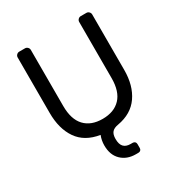

<svg xmlns="http://www.w3.org/2000/svg" viewBox="-211 -840 1119 1200"><g transform="rotate(-30 349.0 -240.0)"><path d="M618 -673V-273Q618 -161 567 -87.5Q516 -14 414 4Q383 9 369 25Q355 41 355 74Q355 112 371.5 130Q388 148 421 148H436Q446 148 452 154Q458 160 458 170V198Q458 208 452 214Q446 220 436 220H417Q354 220 314 181.5Q274 143 274 74Q274 38 287 5Q181 -12 130.5 -85.5Q80 -159 80 -273V-673Q80 -684 88 -692Q96 -700 107 -700H148Q159 -700 167 -692Q175 -684 175 -673V-268Q175 -172 220.5 -123.5Q266 -75 349 -75Q432 -75 478 -123.5Q524 -172 524 -268V-673Q524 -684 532 -692Q540 -700 551 -700H591Q602 -700 610 -692Q618 -684 618 -673Z"/></g></svg>

Font: Rubik
Style: Regular
Weight: 400
Designer: Hubert & Fischer
Foundry: Hubert & Fischer
Version: Version 1.100